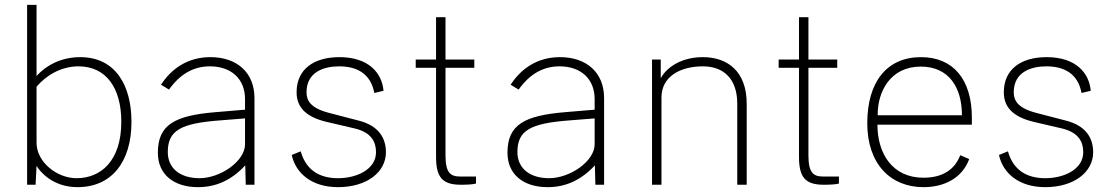

<svg xmlns="http://www.w3.org/2000/svg" viewBox="-20 -763 4601 793"><path d="M300 10C441 10 523 -94 523 -260C523 -406 460 -527 311 -527C200 -527 141 -460 131 -449V-743H92V0H127L131 -78C142 -59 194 10 300 10ZM296 -27C215 -27 131 -94 131 -173V-405C170 -451 232 -489 304 -489C419 -489 481 -399 481 -260C481 -100 398 -27 296 -27Z M798 10C874 10 937 -20 993 -80L995 0H1031V-358C1031 -463 959 -527 849 -527C754 -527 687 -478 645 -413L678 -393C723 -456 778 -489 847 -489C935 -489 992 -437 992 -354V-310L873 -300C701 -286 632 -248 632 -132C632 -44 696 10 798 10ZM804 -27C725 -27 673 -67 673 -135C673 -225 727 -254 892 -266L992 -274V-167C992 -97 890 -27 804 -27Z M1376 10C1496 10 1574 -53 1574 -134C1574 -193 1544 -244 1461 -265L1338 -297C1262 -317 1246 -348 1246 -382C1246 -466 1318 -489 1381 -489C1454 -489 1511 -459 1526 -379L1564 -388C1558 -461 1503 -527 1382 -527C1276 -527 1205 -477 1205 -382C1205 -325 1237 -282 1327 -260L1447 -232C1515 -215 1533 -176 1533 -134C1533 -65 1456 -27 1376 -27C1300 -27 1244 -60 1222 -138L1185 -123C1201 -48 1267 10 1376 10Z M1939 -483V-517H1820V-692H1781V-517H1697V-483H1781V-116C1781 -33 1805 0 1883 0C1908 0 1933 -1 1946 -5V-34H1880C1841 -34 1820 -49 1820 -121V-483Z M2242 10C2318 10 2381 -20 2437 -80L2439 0H2475V-358C2475 -463 2403 -527 2293 -527C2198 -527 2131 -478 2089 -413L2122 -393C2167 -456 2222 -489 2291 -489C2379 -489 2436 -437 2436 -354V-310L2317 -300C2145 -286 2076 -248 2076 -132C2076 -44 2140 10 2242 10ZM2248 -27C2169 -27 2117 -67 2117 -135C2117 -225 2171 -254 2336 -266L2436 -274V-167C2436 -97 2334 -27 2248 -27Z M2673 0H2712V-360C2712 -448 2791 -489 2883 -489C2971 -489 3025 -435 3025 -335V0H3064V-335C3064 -467 2986 -527 2883 -527C2799 -527 2736 -489 2709 -440V-517H2673Z M3438 -483V-517H3319V-692H3280V-517H3196V-483H3280V-116C3280 -33 3304 0 3382 0C3407 0 3432 -1 3445 -5V-34H3379C3340 -34 3319 -49 3319 -121V-483Z M3604 -248H3994V-277C3994 -436 3916 -527 3784 -527C3643 -527 3562 -425 3562 -254C3562 -85 3659 10 3794 10C3886 10 3956 -32 3983 -106L3946 -122C3924 -64 3875 -29 3794 -29C3664 -29 3604 -131 3604 -248ZM3605 -287C3604 -384 3657 -488 3783 -488C3899 -488 3953 -402 3953 -287Z M4297 10C4417 10 4495 -53 4495 -134C4495 -193 4465 -244 4382 -265L4259 -297C4183 -317 4167 -348 4167 -382C4167 -466 4239 -489 4302 -489C4375 -489 4432 -459 4447 -379L4485 -388C4479 -461 4424 -527 4303 -527C4197 -527 4126 -477 4126 -382C4126 -325 4158 -282 4248 -260L4368 -232C4436 -215 4454 -176 4454 -134C4454 -65 4377 -27 4297 -27C4221 -27 4165 -60 4143 -138L4106 -123C4122 -48 4188 10 4297 10Z"/></svg>

Font: United Sans Thin
Style: Regular
Weight: 100
Designer: Pablo Impallari, Rodrigo Fuenzalida (Modified by Dan O. Williams)
Version: Version 1.000;PS 001.000;hotconv 1.0.88;makeotf.lib2.5.64775